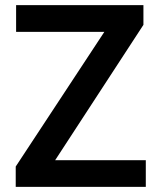

<svg xmlns="http://www.w3.org/2000/svg" viewBox="-20 -731 627 751"><path d="M195.8 -104.5H550.3V0H41.5V-79.6L388.2 -606.4H43V-710.9H541V-633.8Z"/></svg>

Font: Robert Sans
Style: Bold
Weight: 700
Designer: Christian Robertson (extended by Adam Twardoch)
Foundry: Google
Version: Version 12.135;April 2, 2019;FontCreator 11.5.0.2425 64-bit;